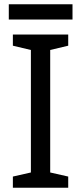

<svg xmlns="http://www.w3.org/2000/svg" viewBox="-20 -875 379 895"><path d="M298 0H40V-52L124 -71V-642L40 -662V-714H298V-662L214 -642V-71L298 -52ZM318 -855V-784H21V-855Z"/></svg>

Font: Noto Sans Meroitic
Style: Regular
Weight: 400
Designer: Monotype Design Team
Foundry: Monotype Imaging Inc.
Version: Version 2.002; ttfautohint (v1.8.4.7-5d5b)